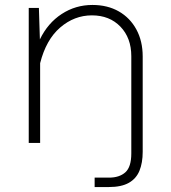

<svg xmlns="http://www.w3.org/2000/svg" viewBox="-20 -577 690 775"><path d="M353 -557Q414 -557 459.5 -531Q505 -505 530.5 -458Q556 -411 556 -349V36Q556 80 543 112Q530 144 500 161Q470 178 419 178H362V140H420Q462 140 486 118.5Q510 97 510 42V-350Q510 -424 466 -469.5Q422 -515 351 -515Q280 -515 223 -466Q166 -417 142 -322V0H96V-545H137L141 -418Q173 -484 229 -520.5Q285 -557 353 -557Z"/></svg>

Font: Azeret Mono Thin
Style: Regular
Weight: 100
Designer: Martin Vácha
Foundry: Displaay
Version: Version 1.002